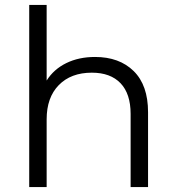

<svg xmlns="http://www.w3.org/2000/svg" viewBox="-20 -762 717 782"><path d="M583 -305V0H512V-298Q512 -380 471 -423Q430 -466 354 -466Q269 -466 219.5 -415.5Q170 -365 170 -276V0H99V-742H170V-434Q199 -480 250 -505Q301 -530 367 -530Q466 -530 524.5 -472.5Q583 -415 583 -305Z"/></svg>

Font: Idrija
Style: Regular
Weight: 400
Designer: Julieta Ulanovsky
Foundry: Julieta Ulanovsky
Version: Version 7.200